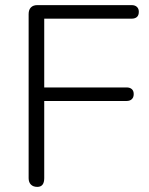

<svg xmlns="http://www.w3.org/2000/svg" viewBox="-20 -725 582 751"><path d="M126 6Q110 6 101 -3Q92 -12 92 -28V-670Q92 -687 101 -696Q110 -705 126 -705H495Q508 -705 515.5 -698Q523 -691 523 -679Q523 -665 515.5 -658.5Q508 -652 495 -652H153V-383H475Q488 -383 495.5 -376.5Q503 -370 503 -357Q503 -344 495.5 -337Q488 -330 475 -330H153V-28Q153 6 126 6Z"/></svg>

Font: Nunito ExtraLight Light
Style: Regular
Weight: 300
Version: Version 3.602